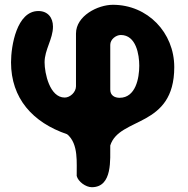

<svg xmlns="http://www.w3.org/2000/svg" viewBox="-20 -547 785 801"><path d="M300 187C306 211 338 234 363 234C451 234 439 115 440 60C478 -61 707 -12 707 -267C707 -411 596 -527 451 -527C388 -527 297 -481 297 -407V-187C297 -163 273 -140 250 -140C187 -140 166 -242 166 -287C166 -340 201 -384 201 -436C201 -474 179 -501 140 -501C50 -501 26 -356 26 -287C26 -137 116 -36 260 13C309 53 299 135 300 187ZM484 -401C548 -401 561 -319 561 -273C561 -221 546 -139 479 -139C458 -139 440 -149 440 -173V-360C440 -383 464 -401 484 -401Z"/></svg>

Font: Asimov Print
Style: Regular
Weight: 500
Designer: Google
Version: Version 2.000980: 2014